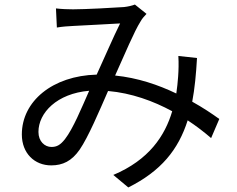

<svg xmlns="http://www.w3.org/2000/svg" viewBox="-20 -769 1040 844"><path d="M266 -158C245 -131 229 -123 206 -123C177 -123 149 -147 149 -189C149 -273 230 -358 372 -370C338 -293 301 -203 266 -158ZM944 -246C912 -269 872 -296 825 -322C836 -380 842 -443 846 -514L764 -523C766 -491 765 -459 763 -432C761 -408 759 -383 755 -358C676 -396 585 -427 486 -437C528 -530 570 -631 598 -675C605 -688 614 -697 624 -708L573 -749C560 -744 543 -740 525 -738C483 -735 353 -728 301 -728C280 -728 251 -729 226 -732L230 -648C253 -652 281 -654 303 -655C349 -658 469 -663 508 -666C477 -604 441 -519 405 -441C211 -436 76 -324 76 -178C76 -95 132 -42 205 -42C256 -42 295 -61 330 -111C368 -166 417 -282 455 -369C558 -360 654 -325 737 -280C705 -172 635 -66 478 0L544 55C688 -17 764 -111 805 -240C843 -215 878 -188 908 -162Z"/></svg>

Font: Noto Sans Mono CJK SC Regular
Style: Regular
Weight: 400
Designer: Ryoko NISHIZUKA (kana & ideographs); Paul D. Hunt (Latin, Greek & Cyrillic); Wenlong ZHANG (bopomofo); Sandoll Communica
Foundry: Adobe Systems Incorporated
Version: Version 1.005;PS 1.005;hotconv 1.0.96;makeotf.lib2.5.65012